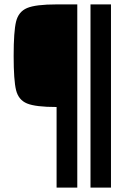

<svg xmlns="http://www.w3.org/2000/svg" viewBox="-20 -708 592 872"><path d="M42 -454Q42 -565 53 -610Q64 -655 103 -671.5Q142 -688 237 -688H331V144H237V-222Q142 -222 103 -238Q64 -254 53 -298.5Q42 -343 42 -454ZM391 144V-688H484V144Z"/></svg>

Font: Saira Semi Condensed SemiBold
Style: Regular
Weight: 600
Width: 4
Designer: Hector Gatti with collaboration of the Omnibus-Type team
Foundry: Omnibus-Type
Version: Version 1.001; ttfautohint (v1.8)